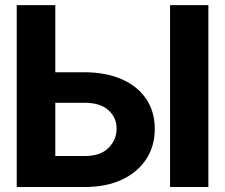

<svg xmlns="http://www.w3.org/2000/svg" viewBox="-20 -748 900 768"><path d="M599.1 -232.4Q599.1 -163.6 564.9 -111.3Q530.8 -59.1 468 -29.5Q405.3 0 318.8 0H46.9V-727.5H201.2V-459H318.8Q405.3 -458.5 468 -430.7Q530.8 -402.8 564.9 -352.1Q599.1 -301.3 599.1 -232.4ZM318.8 -124Q380.9 -123.5 413.8 -156.2Q446.8 -189 446.3 -233.9Q446.8 -277.3 413.8 -307.1Q380.9 -336.9 318.8 -336.9H201.2V-124ZM813.5 -727.5V0H660.2V-727.5Z"/></svg>

Font: Inter Tight
Style: Bold
Weight: 700
Designer: Rasmus Andersson
Foundry: rsms
Version: Version 3.004; ttfautohint (v1.8.4.7-5d5b)